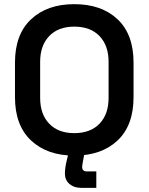

<svg xmlns="http://www.w3.org/2000/svg" viewBox="-20 -734 714 923"><path d="M337 14Q207 14 129.5 -58.5Q52 -131 52 -267V-433Q52 -569 129.5 -641.5Q207 -714 337 -714Q468 -714 545 -641.5Q622 -569 622 -433V-267Q622 -131 545 -58.5Q468 14 337 14ZM337 -94Q415 -94 458.5 -139.5Q502 -185 502 -263V-437Q502 -515 458.5 -560.5Q415 -606 337 -606Q260 -606 216.5 -560.5Q173 -515 173 -437V-263Q173 -185 216.5 -139.5Q260 -94 337 -94ZM369 169Q335 169 313.5 150Q292 131 292 100Q292 86 294.5 69.5Q297 53 301 37L314 -18H390L379 40Q378 48 376.5 55Q375 62 375 69Q375 90 398 90H443V169Z"/></svg>

Font: Space Grotesk SemiBold
Style: Regular
Weight: 600
Designer: Florian Karsten
Foundry: Florian Karsten
Version: Version 2.000